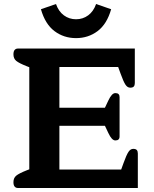

<svg xmlns="http://www.w3.org/2000/svg" viewBox="-20 -937 766 957"><path d="M184 -891 259 -917Q272 -880 298.5 -860.5Q325 -841 359 -841Q393 -841 419.5 -860.5Q446 -880 459 -917L534 -891Q513 -817 466.5 -782Q420 -747 359 -747Q298 -747 251.5 -782Q205 -817 184 -891ZM47 -29Q47 -50 61 -61.5Q75 -73 113 -88L126 -93V-602L113 -607Q75 -622 61 -633.5Q47 -645 47 -666Q47 -681 53 -688Q59 -695 69 -695H652V-523Q652 -512 647 -506Q642 -500 629 -500Q615 -500 605 -515.5Q595 -531 581 -570L569 -603H276V-400H503L520 -436Q529 -455 537.5 -464Q546 -473 555 -473Q576 -473 576 -453V-257Q576 -237 555 -237Q546 -237 537.5 -246Q529 -255 520 -274L503 -310H276V-92H584L596 -125Q610 -164 620 -179.5Q630 -195 644 -195Q657 -195 662 -189Q667 -183 667 -172V0H69Q59 0 53 -7Q47 -14 47 -29Z"/></svg>

Font: Maitree
Style: Bold
Weight: 700
Designer: CadsonDemak Team
Foundry: CadsonDemak
Version: Version 1.002